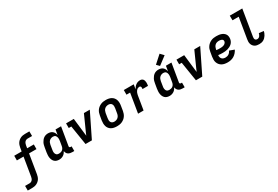

<svg xmlns="http://www.w3.org/2000/svg" viewBox="82 -2088 5231 3615"><g transform="rotate(-30 2697.5 -280.5)"><path d="M-5 215V114H91Q108 114 124.5 107Q141 100 153 86Q165 72 171 55Q177 38 180 21L246 -379H101L102 -480H263L276 -557Q280 -581 288 -605Q296 -629 310 -650.5Q324 -672 344.5 -689Q365 -706 387.5 -716.5Q410 -727 434.5 -731Q459 -735 483 -735H578L579 -634H483Q466 -634 449 -627Q432 -620 420.5 -606Q409 -592 402.5 -575Q396 -558 393 -541L383 -480H528L527 -379H366L298 37Q294 61 286 85Q278 109 264 130.5Q250 152 229.5 169Q209 186 186 196.5Q163 207 138.5 211Q114 215 90 215Z M802 8Q773 8 747 0Q721 -8 702 -26Q683 -44 672 -69Q661 -94 657 -121Q653 -148 655 -176.5Q657 -205 661 -233L678 -333Q682 -356 688 -379.5Q694 -403 705.5 -425Q717 -447 733 -467Q749 -487 769.5 -501Q790 -515 814 -521.5Q838 -528 861 -528Q889 -528 914.5 -520.5Q940 -513 958.5 -496.5Q977 -480 988.5 -457Q1000 -434 1004 -408L1023 -520H1143L1077 -125Q1076 -118 1077 -112Q1078 -106 1082 -101.5Q1086 -97 1092 -95Q1098 -93 1104 -93H1126V8H1087Q1063 8 1040 3.5Q1017 -1 998 -13.5Q979 -26 968 -46Q957 -66 954 -89Q943 -68 927.5 -49Q912 -30 891 -17Q870 -4 847 2Q824 8 802 8ZM853 -93Q873 -93 893 -98.5Q913 -104 929.5 -117.5Q946 -131 955.5 -150.5Q965 -170 968 -189L985 -289Q987 -305 988.5 -321Q990 -337 988 -352Q986 -367 981 -381Q976 -395 966.5 -406Q957 -417 942.5 -422Q928 -427 912 -427Q891 -427 869.5 -419.5Q848 -412 831.5 -395.5Q815 -379 807 -358.5Q799 -338 795 -317L779 -217Q776 -202 775 -187Q774 -172 776.5 -158Q779 -144 784.5 -131.5Q790 -119 800 -110Q810 -101 824 -97Q838 -93 853 -93Z M1375 0 1308 -419H1252V-520H1420L1460 -173Q1462 -162 1463 -151Q1464 -140 1465 -129Q1470 -140 1475 -151Q1480 -162 1484 -173L1640 -520H1768L1513 0Z M2056 8Q2024 8 1993.5 2Q1963 -4 1937 -18.5Q1911 -33 1892.5 -56.5Q1874 -80 1865.5 -109Q1857 -138 1856.5 -169.5Q1856 -201 1861 -233L1878 -333Q1882 -360 1891.5 -386.5Q1901 -413 1918 -437Q1935 -461 1958.5 -479Q1982 -497 2008.5 -508.5Q2035 -520 2062.5 -524Q2090 -528 2117 -528Q2149 -528 2179.5 -522Q2210 -516 2236 -501.5Q2262 -487 2281 -463.5Q2300 -440 2308.5 -411Q2317 -382 2317.5 -350.5Q2318 -319 2312 -287L2296 -187Q2291 -160 2281.5 -133.5Q2272 -107 2255 -83Q2238 -59 2215 -41Q2192 -23 2165.5 -11.5Q2139 0 2111 4Q2083 8 2056 8ZM2056 -93Q2078 -93 2100 -100Q2122 -107 2139.5 -123Q2157 -139 2166 -160.5Q2175 -182 2178 -203L2195 -303Q2199 -326 2198 -348.5Q2197 -371 2187.5 -389.5Q2178 -408 2158.5 -417.5Q2139 -427 2117 -427Q2095 -427 2073 -420Q2051 -413 2034 -397Q2017 -381 2008 -359.5Q1999 -338 1995 -317L1979 -217Q1975 -194 1975.5 -171.5Q1976 -149 1985.5 -130.5Q1995 -112 2014.5 -102.5Q2034 -93 2056 -93Z M2517 0 2586 -419H2507V-520H2723L2706 -421Q2718 -443 2734.5 -463.5Q2751 -484 2771.5 -499Q2792 -514 2816 -521Q2840 -528 2864 -528Q2882 -528 2899 -521Q2916 -514 2926 -500.5Q2936 -487 2941 -469.5Q2946 -452 2947 -434Q2948 -416 2946 -397.5Q2944 -379 2941 -360H2821Q2823 -371 2824 -382Q2825 -393 2822 -403Q2819 -413 2811 -420Q2803 -427 2792 -427Q2778 -427 2763.5 -422Q2749 -417 2737 -406.5Q2725 -396 2716.5 -383Q2708 -370 2702 -356Q2696 -342 2692.5 -327.5Q2689 -313 2686 -299L2637 0Z M3202 8Q3173 8 3147 0Q3121 -8 3102 -26Q3083 -44 3072 -69Q3061 -94 3057 -121Q3053 -148 3055 -176.5Q3057 -205 3061 -233L3078 -333Q3082 -356 3088 -379.5Q3094 -403 3105.5 -425Q3117 -447 3133 -467Q3149 -487 3169.5 -501Q3190 -515 3214 -521.5Q3238 -528 3261 -528Q3289 -528 3314.5 -520.5Q3340 -513 3358.5 -496.5Q3377 -480 3388.5 -457Q3400 -434 3404 -408L3423 -520H3543L3477 -125Q3476 -118 3477 -112Q3478 -106 3482 -101.5Q3486 -97 3492 -95Q3498 -93 3504 -93H3526V8H3487Q3463 8 3440 3.5Q3417 -1 3398 -13.5Q3379 -26 3368 -46Q3357 -66 3354 -89Q3343 -68 3327.5 -49Q3312 -30 3291 -17Q3270 -4 3247 2Q3224 8 3202 8ZM3253 -93Q3273 -93 3293 -98.5Q3313 -104 3329.5 -117.5Q3346 -131 3355.5 -150.5Q3365 -170 3368 -189L3385 -289Q3387 -305 3388.5 -321Q3390 -337 3388 -352Q3386 -367 3381 -381Q3376 -395 3366.5 -406Q3357 -417 3342.5 -422Q3328 -427 3312 -427Q3291 -427 3269.5 -419.5Q3248 -412 3231.5 -395.5Q3215 -379 3207 -358.5Q3199 -338 3195 -317L3179 -217Q3176 -202 3175 -187Q3174 -172 3176.5 -158Q3179 -144 3184.5 -131.5Q3190 -119 3200 -110Q3210 -101 3224 -97Q3238 -93 3253 -93ZM3325 -571 3269 -629 3432 -776 3501 -704Z M3775 0 3708 -419H3652V-520H3820L3860 -173Q3862 -162 3863 -151Q3864 -140 3865 -129Q3870 -140 3875 -151Q3880 -162 3884 -173L4040 -520H4168L3913 0Z M4465 8Q4432 8 4401 2.5Q4370 -3 4343 -17.5Q4316 -32 4296.5 -55Q4277 -78 4266.5 -107Q4256 -136 4256 -168Q4256 -200 4261 -233L4278 -333Q4282 -360 4291.5 -386.5Q4301 -413 4318.5 -437Q4336 -461 4359 -479Q4382 -497 4408.5 -508.5Q4435 -520 4462.5 -524Q4490 -528 4517 -528Q4545 -528 4572 -525Q4599 -522 4624 -513.5Q4649 -505 4670.5 -490Q4692 -475 4706 -453.5Q4720 -432 4723.5 -405Q4727 -378 4723 -351Q4719 -325 4706.5 -300Q4694 -275 4673.5 -256.5Q4653 -238 4628 -225.5Q4603 -213 4577 -206Q4551 -199 4525 -196.5Q4499 -194 4473 -194Q4448 -194 4423.5 -195.5Q4399 -197 4375 -201Q4372 -179 4377 -157.5Q4382 -136 4396 -120.5Q4410 -105 4430.5 -98.5Q4451 -92 4474 -92Q4492 -92 4511 -97Q4530 -102 4546 -113Q4562 -124 4574.5 -139.5Q4587 -155 4595 -173L4698 -134Q4681 -101 4656.5 -73Q4632 -45 4600.5 -26Q4569 -7 4534 0.5Q4499 8 4465 8ZM4474 -295Q4487 -295 4500 -296Q4513 -297 4526.5 -299.5Q4540 -302 4552.5 -307Q4565 -312 4577 -320.5Q4589 -329 4596.5 -341Q4604 -353 4606 -366Q4608 -377 4605.5 -387.5Q4603 -398 4596 -405Q4589 -412 4579.5 -416.5Q4570 -421 4560 -423.5Q4550 -426 4539.5 -427Q4529 -428 4518 -428Q4496 -428 4473.5 -421Q4451 -414 4434 -397.5Q4417 -381 4407.5 -359.5Q4398 -338 4394 -317L4391 -300Q4411 -297 4432 -296Q4453 -295 4474 -295Z M5151 8Q5125 8 5100.5 3.5Q5076 -1 5055.5 -13.5Q5035 -26 5020.5 -45Q5006 -64 4999 -87Q4992 -110 4992 -135.5Q4992 -161 4997 -186L5071 -634H4936L4935 -735H5207L5114 -170Q5112 -156 5112.5 -141.5Q5113 -127 5119.5 -115.5Q5126 -104 5138.5 -98.5Q5151 -93 5165 -93Q5180 -93 5194.5 -100Q5209 -107 5219 -119.5Q5229 -132 5235 -147Q5241 -162 5244 -176L5345 -166Q5342 -144 5333 -121.5Q5324 -99 5311 -79Q5298 -59 5280.5 -41.5Q5263 -24 5241.5 -12.5Q5220 -1 5196.5 3.5Q5173 8 5151 8Z"/></g></svg>

Font: Iosevka HT Extended
Style: Bold Italic
Weight: 700
Width: 7
Italic angle: -9°
Monospace: yes
Designer: Belleve Invis
Foundry: Belleve Invis
Version: Version 32.3.0; ttfautohint (v1.8.4)